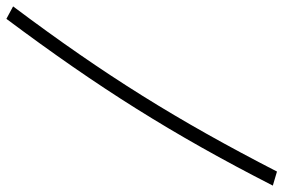

<svg xmlns="http://www.w3.org/2000/svg" viewBox="-185 -598 887 601"><g transform="rotate(-90 258.5 -297.5)"><path d="M500 -721C285 -433 139 -202 -22 113L22 126C182 -185 323 -412 539 -700Z"/></g></svg>

Font: Marck Script
Style: Regular
Weight: 400
Designer: Denis Masharov, Marck Fogel
Foundry: Denis Masharov
Version: Version 1.002